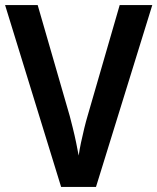

<svg xmlns="http://www.w3.org/2000/svg" viewBox="-20 -734 618 754"><path d="M578 -714 357 0H220L0 -714H128L254 -278Q259 -259 266 -231Q273 -203 279 -174Q285 -145 289 -123Q292 -145 298 -173.5Q304 -202 311 -230.5Q318 -259 324 -279L450 -714Z"/></svg>

Font: Noto Sans SemiCondensed SemiBold
Style: Regular
Weight: 600
Width: 4
Designer: Monotype Design Team
Foundry: Monotype Imaging Inc.
Version: Version 2.013; ttfautohint (v1.8.4.7-5d5b)